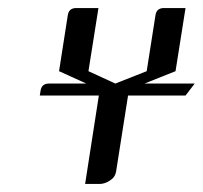

<svg xmlns="http://www.w3.org/2000/svg" viewBox="-20 -458 505 478"><path d="M79.1 -220.2 81.1 -232.9Q84 -250 102.1 -250H194.8L127 -280.8L148.9 -420.9Q151.9 -438 169.9 -438H225.1L200.2 -280.8L267.1 -250L345.2 -280.8L367.2 -420.9Q370.1 -438 388.2 -438H441.9L417 -280.8L339.8 -250H464.8L441.9 -220.2H298.8L269 -30.8Q266.6 -16.6 253.9 -8.8Q240.7 0 228 0H191.9L226.1 -220.2Z"/></svg>

Font: Hhenum
Style: Italic
Weight: 400
Designer: T. Christopher White
Version: Version 1.0